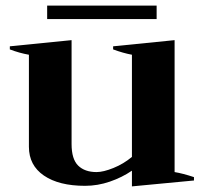

<svg xmlns="http://www.w3.org/2000/svg" viewBox="-20 -652 726 684"><path d="M538 -584H148V-632H538ZM671 -21V-9L450 12V-44Q415 -20 371.5 -5Q328 10 283 10Q190 10 136.5 -26.5Q83 -63 83 -129V-457Q49 -463 15 -476V-487L235 -509V-139Q235 -85 258.5 -62Q282 -39 324 -39Q348 -39 384 -53.5Q420 -68 450 -93V-457Q418 -463 383 -476V-487L602 -509V-39Q632 -34 671 -21Z"/></svg>

Font: Trirong
Style: Bold
Weight: 700
Designer: Katatrad Team
Foundry: CadsonDemak
Version: Version 1.001